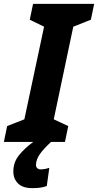

<svg xmlns="http://www.w3.org/2000/svg" viewBox="-58 -734 507 993"><path d="M-38 0 -21 -82 68 -117 170 -596 96 -632 113 -714H429L412 -632L321 -596L220 -117L295 -82L278 0ZM108 239Q60 239 35.5 215Q11 191 11 153Q11 105 40.5 68.5Q70 32 114 0H206Q168 35 148.5 62.5Q129 90 128 118Q128 130 135 136Q142 142 152 142Q162 142 173.5 140Q185 138 197 134L184 228Q165 235 147 237Q129 239 108 239Z"/></svg>

Font: Noto Sans Condensed ExtraBold
Style: Italic
Weight: 800
Width: 3
Italic angle: -12°
Designer: Monotype Design Team
Foundry: Monotype Imaging Inc.
Version: Version 2.013; ttfautohint (v1.8.4.7-5d5b)